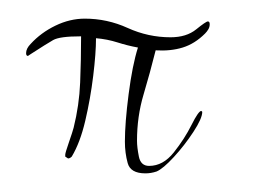

<svg xmlns="http://www.w3.org/2000/svg" viewBox="-20 -185 272 206"><path d="M136 1Q120 1 117 -10Q114 -21 114 -33Q114 -53 118 -84Q122 -115 128 -134Q117 -136 106 -139.5Q95 -143 83 -144Q83 -128 80 -103.5Q77 -79 71.5 -55.5Q66 -32 57 -17Q55 -15 53 -15L50 -17V-19Q50 -21 54 -32.5Q58 -44 59 -48Q65 -72 66 -96.5Q67 -121 67 -146H66Q44 -146 37 -142Q30 -138 13 -127L10 -125Q8 -125 8 -128Q8 -133 13 -138Q24 -150 39.5 -157.5Q55 -165 71 -165Q95 -165 117 -155Q139 -145 163 -145Q180 -145 190.5 -153.5Q201 -162 203 -162Q205 -162 205 -159Q205 -156 203.5 -153.5Q202 -151 200 -149Q189 -138 176 -134Q163 -130 147 -131Q141 -107 134 -83.5Q127 -60 127 -34Q127 -27 129 -17Q131 -7 140 -7Q155 -7 166.5 -21.5Q178 -36 185.5 -51Q193 -66 196 -66L197 -65Q197 -58 187.5 -43.5Q178 -29 166.5 -16.5Q155 -4 148 -1Q145 0 142 0.5Q139 1 136 1Z"/></svg>

Font: The Nautigal
Style: Regular
Weight: 400
Designer: Robert E. Leuschke
Foundry: Robert E. Leuschke
Version: Version 1.100; ttfautohint (v1.8.3)